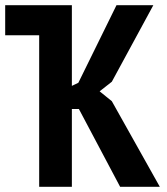

<svg xmlns="http://www.w3.org/2000/svg" viewBox="-20 -720 644 740"><path d="M131 -584H0V-700H257V-389L282 -401L429 -700H571L411 -405L364 -368L411 -330L596 0H443L284 -300H257V0H131V-563Z"/></svg>

Font: PT Sans Narrow
Style: Bold
Weight: 700
Width: 3
Designer: A.Korolkova, O.Umpeleva, V.Yefimov
Foundry: ParaType Ltd
Version: Version 2.003W OFL